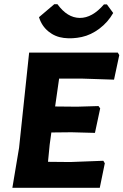

<svg xmlns="http://www.w3.org/2000/svg" viewBox="-20 -896 589 916"><path d="M490 -875 520 -834Q495 -790 454.5 -759.5Q414 -729 370 -719.5Q326 -710 284.5 -715Q243 -720 211 -746Q179 -772 166 -814L239 -876H254Q301 -811 360.5 -810.5Q420 -810 476 -875ZM473 -129 480 -117 456 0H39L71 -191L119 -645H542L549 -633L524 -516L371 -521H262L243 -388L347 -387L450 -390L458 -379L433 -262L321 -265L225 -264L217 -206L209 -124L315 -123Z"/></svg>

Font: Alegreya Sans ExtraBold
Style: Italic
Weight: 800
Italic angle: -7°
Designer: Juan Pablo del Peral
Foundry: Huerta Tipografica
Version: Version 2.007